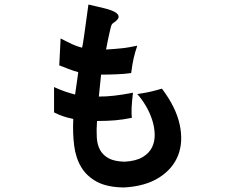

<svg xmlns="http://www.w3.org/2000/svg" viewBox="-20 -751 1040 849"><path d="M417 -324Q436 -324 452 -325Q468 -326 485.5 -328Q503 -330 522.5 -333Q542 -336 568 -341Q563 -300 562 -274.5Q561 -249 563 -230Q524 -222 489 -219Q454 -216 409 -216Q406 -176 408 -143Q410 -110 423 -87Q436 -64 461.5 -50.5Q487 -37 532 -36Q582 -39 611 -56.5Q640 -74 652.5 -100Q665 -126 664 -158Q663 -190 652.5 -222Q642 -254 624.5 -283.5Q607 -313 587 -335Q606 -338 620.5 -340.5Q635 -343 647.5 -346Q660 -349 671 -352Q682 -355 696 -359Q758 -277 774.5 -200.5Q791 -124 767.5 -64Q744 -4 683 34.5Q622 73 528 78Q454 77 409 53Q364 29 339.5 -11.5Q315 -52 308 -107Q301 -162 304 -225Q289 -228 278.5 -231Q268 -234 259 -237Q250 -240 240.5 -244Q231 -248 219 -254V-366Q248 -353 268.5 -346Q289 -339 312 -333Q319 -382 322 -402.5Q325 -423 326 -432Q317 -434 305.5 -438Q294 -442 282 -446.5Q270 -451 259.5 -455.5Q249 -460 242 -462L248 -581Q266 -572 278.5 -565.5Q291 -559 301.5 -554.5Q312 -550 321.5 -546.5Q331 -543 343 -540Q345 -545 352 -593.5Q359 -642 371 -731Q410 -722 441 -714.5Q472 -707 488.5 -697.5Q505 -688 504.5 -676Q504 -664 479 -648Q474 -643 472.5 -639Q471 -635 469 -627Q468 -621 463 -600.5Q458 -580 449 -532Q469 -533 485.5 -534.5Q502 -536 518 -537.5Q534 -539 550.5 -542Q567 -545 587 -549Q581 -532 577.5 -519Q574 -506 571 -493.5Q568 -481 565.5 -465.5Q563 -450 560 -428Q534 -424 496 -422.5Q458 -421 427 -421Z"/></svg>

Font: D2Coding
Style: Bold
Weight: 700
Monospace: yes
Designer: Yong-Rak Park; Jeong-Hwan Yoon; Sang-Min Lee;
Foundry: NHN Corporation
Version: Version 1.3.2; Build 20180524